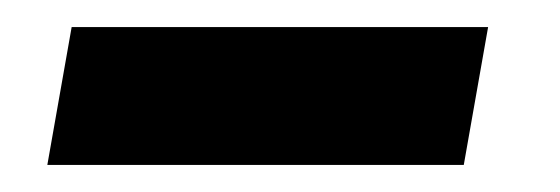

<svg xmlns="http://www.w3.org/2000/svg" viewBox="-20 -399 414 142"><path d="M323 -277H15L33 -379H341Z"/></svg>

Font: Open Sauce Sans SemiBold Italic
Style: Regular
Weight: 600
Italic angle: -10°
Designer: Alfredo Marco Pradil
Foundry: Creative Sauce Fz LLC
Version: Version 1.477